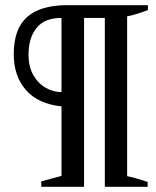

<svg xmlns="http://www.w3.org/2000/svg" viewBox="-20 -720 603 740"><path d="M139 -21Q163 -28 217 -42V-310Q128 -319 80.5 -372.5Q33 -426 33 -511Q33 -609 84.5 -654.5Q136 -700 238 -700H550V-681Q495 -661 470 -657V-41Q497 -36 549 -19V0H384V-651H304V0H139ZM217 -651Q152 -651 121 -612.5Q90 -574 90 -510Q90 -462 109 -429.5Q128 -397 157.5 -381Q187 -365 217 -365Z"/></svg>

Font: Trirong ExtraBold
Style: Regular
Weight: 800
Designer: Katatrad Team
Foundry: CadsonDemak
Version: Version 1.001